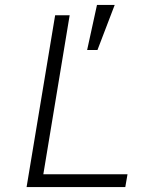

<svg xmlns="http://www.w3.org/2000/svg" viewBox="-20 -760 640 780"><path d="M88 0 204 -698H263L156 -52H498L489 0ZM376 -557H334L374 -740H446Z"/></svg>

Font: IBM Plex Mono Light
Style: Italic
Weight: 300
Italic angle: -9°
Monospace: yes
Designer: Mike Abbink, Paul van der Laan, Pieter van Rosmalen
Foundry: Bold Monday
Version: Version 2.3